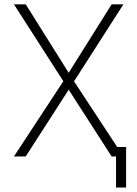

<svg xmlns="http://www.w3.org/2000/svg" viewBox="-20 -713 626 875"><path d="M508.8 141.6V0H488.8L293 -304.2L97.2 0H43.5L268.6 -342.8L43.5 -693.4H97.2L293 -381.3L488.8 -693.4H542.5L317.4 -342.3L514.2 -43H554.7V141.6Z"/></svg>

Font: Cascadia Code NF ExtraLight
Style: Regular
Weight: 200
Monospace: yes
Designer: Aaron Bell
Foundry: Saja Typeworks
Version: Version 2404.023; ttfautohint (v1.8.4)